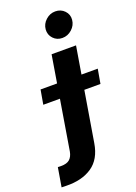

<svg xmlns="http://www.w3.org/2000/svg" viewBox="-283 -843 793 1117"><g transform="rotate(-20 113.0 -285.0)"><path d="M105.8 -545.5H257.1L162.3 25.2Q147 120 84.2 162.6Q21.3 205.3 -76 202.8Q-82.4 202.8 -89 202.6Q-95.5 202.4 -104.4 202.1L-84.5 83.8Q-79.2 84.2 -74.4 84.3Q-69.6 84.5 -64.6 84.5Q-28.4 84.5 -11 68.9Q6.4 53.3 12.1 22.7ZM-40.1 -285.9 -24.5 -375H329.5L313.9 -285.9ZM197.8 -612.9Q164.4 -612.9 142.4 -636.4Q120.4 -659.8 122.9 -692.8Q125.7 -725.9 151.5 -749.3Q177.2 -772.7 210.6 -772.7Q244.7 -772.7 267.2 -749.3Q289.8 -725.9 286.6 -692.8Q283.4 -659.8 257.6 -636.4Q231.9 -612.9 197.8 -612.9Z"/></g></svg>

Font: Inter UI
Style: Bold Italic
Weight: 700
Italic angle: 9.39999°
Designer: Rasmus Andersson
Foundry: rsms
Version: 3.2;8d6f07862